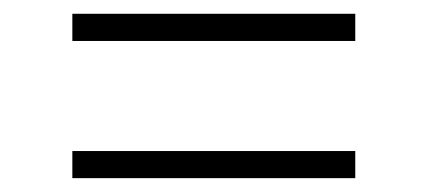

<svg xmlns="http://www.w3.org/2000/svg" viewBox="-20 -428 615 276"><path d="M490.7 -210.9V-171.9H84V-210.9ZM490.7 -408.2V-369.1H84V-408.2Z"/></svg>

Font: Estedad-FD ExtraLight
Style: Regular
Weight: 200
Designer: Amin Abedi
Version: Version 7.3